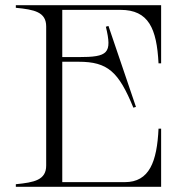

<svg xmlns="http://www.w3.org/2000/svg" viewBox="-20 -720 735 740"><path d="M444 -682C553 -682 584 -610 591 -476H601V-700H41V-690C112 -683 158 -674 158 -618V-82C158 -26 112 -17 41 -10V0H601V-224H591C585 -97 556 -18 461 -18H220V-482H283C395 -482 437 -444 494 -305L504 -308L398 -620L388 -617C413 -514 396 -500 283 -500H220V-682Z"/></svg>

Font: Sprat Light
Style: Regular
Weight: 300
Designer: Ethan Nakache
Foundry: Collletttivo
Version: Version 2.000;Glyphs 3.2 (3217)